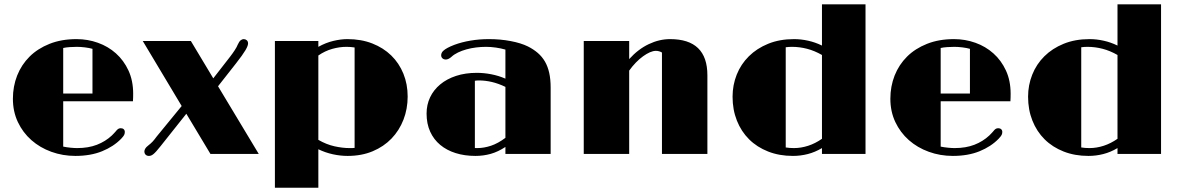

<svg xmlns="http://www.w3.org/2000/svg" viewBox="-20 -711 5459 887"><path d="M39.6 -254.9Q39.6 -312 59.3 -362.1Q79.1 -412.1 116.7 -449.5Q154.3 -486.8 209 -508.5Q263.7 -530.3 333.5 -530.3Q385.3 -530.3 432.4 -513.4Q479.5 -496.6 515.6 -464.4Q551.8 -432.1 573.5 -385.3Q595.2 -338.4 595.2 -278.3Q595.2 -270 595 -261.2Q594.7 -252.4 594.2 -243.2H272V-33.7Q288.6 -30.3 306.4 -28.6Q324.2 -26.9 336.4 -26.9Q388.2 -26.9 427.7 -42.2Q467.3 -57.6 496.6 -85Q501.5 -89.8 505.9 -94.5Q510.3 -99.1 513.7 -103Q520.5 -111.8 525.6 -115.2Q530.8 -118.7 537.6 -118.7Q546.4 -118.7 551.5 -114Q556.6 -109.4 556.6 -101.1Q556.6 -93.8 553.5 -87.4Q550.3 -81.1 539.6 -69.8Q504.4 -33.7 451.4 -12.2Q398.4 9.3 328.1 9.3Q269.5 9.3 217 -9.8Q164.6 -28.8 125 -63.7Q85.4 -98.6 62.5 -147.2Q39.6 -195.8 39.6 -254.9ZM407.2 -278.8V-485.4Q392.1 -489.7 371.8 -492.2Q351.6 -494.6 335 -494.6Q319.8 -494.6 302.2 -493.4Q284.7 -492.2 272 -489.3V-278.8Z M647 -11.7Q647 -17.1 650.9 -24.2Q654.8 -31.2 664.6 -38.6Q670.9 -43.5 675.8 -47.9Q680.7 -52.2 685.1 -56.9Q689.5 -61.5 693.8 -67.1Q698.2 -72.8 704.1 -80.6L819.3 -221.2L639.6 -521.5H861.8L965.3 -349.1L1043.9 -450.2Q1048.8 -456.5 1054.4 -464.4Q1060.1 -472.2 1064.7 -479.5Q1069.3 -486.8 1073 -493.4Q1076.7 -500 1078.1 -504.4Q1085 -519.5 1091.8 -524.9Q1098.6 -530.3 1106 -530.3Q1113.8 -530.3 1119.9 -525.1Q1126 -520 1126 -510.3Q1126 -505.4 1123.3 -498Q1120.6 -490.7 1114.3 -479.7Q1107.9 -468.8 1096.9 -453.4Q1085.9 -438 1069.8 -417.5L987.3 -312.5L1175.3 0H952.1L840.8 -185.5L721.7 -35.6Q710.4 -21.5 702.6 -12.7Q694.8 -3.9 688.7 1Q682.6 5.9 677.7 7.6Q672.9 9.3 668 9.3Q658.7 9.3 652.8 3.7Q647 -2 647 -11.7Z M1250 -521.5H1450.7V-494.6Q1484.9 -513.7 1519.8 -522Q1554.7 -530.3 1585 -530.3Q1648.4 -530.3 1699.7 -510.3Q1751 -490.2 1787.4 -454.8Q1823.7 -419.4 1843.5 -370.8Q1863.3 -322.3 1863.3 -265.1Q1863.3 -208 1844 -158.2Q1824.7 -108.4 1788.8 -71Q1752.9 -33.7 1701.7 -12.2Q1650.4 9.3 1585.9 9.3Q1552.2 9.3 1517.6 1.7Q1482.9 -5.9 1450.7 -21.5V156.2H1250ZM1450.7 -64.9Q1487.8 -43.5 1525.1 -35.2Q1562.5 -26.9 1594.2 -26.9Q1601.1 -26.9 1606.9 -26.9Q1612.8 -26.9 1618.2 -27.8V-491.7Q1608.9 -493.2 1599.1 -493.9Q1589.4 -494.6 1580.6 -494.6Q1548.3 -494.6 1514.6 -485.1Q1481 -475.6 1450.7 -454.6Z M1950.7 -186.5Q1950.7 -227.1 1967 -261.5Q1983.4 -295.9 2013.7 -321Q2043.9 -346.2 2086.9 -360.4Q2129.9 -374.5 2183.1 -374.5Q2215.3 -374.5 2249.5 -367.9Q2283.7 -361.3 2314.9 -347.7V-481.9Q2294.4 -487.8 2271 -491.2Q2247.6 -494.6 2225.6 -494.6Q2202.6 -494.6 2179.2 -491.7Q2155.8 -488.8 2134.8 -482.9Q2113.8 -477.1 2095.9 -468.5Q2078.1 -460 2065.9 -448.7Q2059.1 -442.4 2052.2 -439.2Q2045.4 -436 2040 -436Q2029.8 -436 2023.9 -441.7Q2018.1 -447.3 2018.1 -455.6Q2018.1 -460.9 2020.5 -466.6Q2022.9 -472.2 2029.8 -478Q2036.6 -483.9 2048.3 -490.2Q2060.1 -496.6 2079.1 -503.9Q2113.3 -516.6 2153.8 -523.4Q2194.3 -530.3 2238.8 -530.3Q2292 -530.3 2339.4 -521.2Q2386.7 -512.2 2418.5 -496.6Q2444.8 -483.4 2464.6 -466.3Q2484.4 -449.2 2497.6 -426.5Q2510.7 -403.8 2517.3 -374.3Q2523.9 -344.7 2523.9 -306.2V0H2314.9V-32.2Q2281.2 -9.8 2247.1 -0.2Q2212.9 9.3 2176.3 9.3Q2126.5 9.3 2085.2 -3.7Q2043.9 -16.6 2013.9 -41.5Q1983.9 -66.4 1967.3 -102.8Q1950.7 -139.2 1950.7 -186.5ZM2173.8 -27.3Q2176.3 -26.9 2179.2 -26.9Q2182.1 -26.9 2185.1 -26.9Q2215.8 -26.9 2248.5 -37.8Q2281.2 -48.8 2314.9 -74.2V-309.6Q2282.7 -325.2 2252.2 -332.3Q2221.7 -339.4 2192.4 -339.4Q2182.6 -339.4 2173.8 -337.9Z M2676.8 -521.5H2886.7V-438Q2928.2 -483.9 2977.1 -507.1Q3025.9 -530.3 3075.7 -530.3Q3248 -530.3 3248 -363.3V0H3038.1V-468.3Q3032.7 -471.7 3025.4 -473.9Q3018.1 -476.1 3009.8 -476.1Q2997.6 -476.1 2982.4 -469.5Q2967.3 -462.9 2950.7 -450.9Q2934.1 -439 2917.7 -422.1Q2901.4 -405.3 2886.7 -384.8V0H2676.8Z M3364.3 -264.2Q3364.3 -317.9 3383.5 -366.2Q3402.8 -414.6 3439.5 -450.9Q3476.1 -487.3 3528.8 -508.8Q3581.5 -530.3 3648.4 -530.3Q3680.7 -530.3 3713.6 -522.9Q3746.6 -515.6 3777.3 -500.5V-690.9H3978.5V0H3777.3V-26.9Q3745.1 -7.8 3711.7 0.7Q3678.2 9.3 3643.1 9.3Q3580.1 9.3 3528.6 -11Q3477.1 -31.2 3440.7 -67.4Q3404.3 -103.5 3384.3 -153.8Q3364.3 -204.1 3364.3 -264.2ZM3609.9 -29.8Q3618.7 -28.3 3628.7 -27.6Q3638.7 -26.9 3647.9 -26.9Q3680.7 -26.9 3713.6 -37.6Q3746.6 -48.3 3777.3 -69.8V-457Q3743.2 -476.6 3708.5 -485.6Q3673.8 -494.6 3638.7 -494.6Q3631.3 -494.6 3624 -494.1Q3616.7 -493.7 3609.9 -492.7Z M4093.3 -254.9Q4093.3 -312 4113 -362.1Q4132.8 -412.1 4170.4 -449.5Q4208 -486.8 4262.7 -508.5Q4317.4 -530.3 4387.2 -530.3Q4439 -530.3 4486.1 -513.4Q4533.2 -496.6 4569.3 -464.4Q4605.5 -432.1 4627.2 -385.3Q4648.9 -338.4 4648.9 -278.3Q4648.9 -270 4648.7 -261.2Q4648.4 -252.4 4647.9 -243.2H4325.7V-33.7Q4342.3 -30.3 4360.1 -28.6Q4377.9 -26.9 4390.1 -26.9Q4441.9 -26.9 4481.4 -42.2Q4521 -57.6 4550.3 -85Q4555.2 -89.8 4559.6 -94.5Q4564 -99.1 4567.4 -103Q4574.2 -111.8 4579.3 -115.2Q4584.5 -118.7 4591.3 -118.7Q4600.1 -118.7 4605.2 -114Q4610.4 -109.4 4610.4 -101.1Q4610.4 -93.8 4607.2 -87.4Q4604 -81.1 4593.3 -69.8Q4558.1 -33.7 4505.1 -12.2Q4452.1 9.3 4381.8 9.3Q4323.2 9.3 4270.8 -9.8Q4218.3 -28.8 4178.7 -63.7Q4139.2 -98.6 4116.2 -147.2Q4093.3 -195.8 4093.3 -254.9ZM4460.9 -278.8V-485.4Q4445.8 -489.7 4425.5 -492.2Q4405.3 -494.6 4388.7 -494.6Q4373.5 -494.6 4356 -493.4Q4338.4 -492.2 4325.7 -489.3V-278.8Z M4729.5 -264.2Q4729.5 -317.9 4748.8 -366.2Q4768.1 -414.6 4804.7 -450.9Q4841.3 -487.3 4894 -508.8Q4946.8 -530.3 5013.7 -530.3Q5045.9 -530.3 5078.9 -522.9Q5111.8 -515.6 5142.6 -500.5V-690.9H5343.8V0H5142.6V-26.9Q5110.4 -7.8 5076.9 0.7Q5043.5 9.3 5008.3 9.3Q4945.3 9.3 4893.8 -11Q4842.3 -31.2 4805.9 -67.4Q4769.5 -103.5 4749.5 -153.8Q4729.5 -204.1 4729.5 -264.2ZM4975.1 -29.8Q4983.9 -28.3 4993.9 -27.6Q5003.9 -26.9 5013.2 -26.9Q5045.9 -26.9 5078.9 -37.6Q5111.8 -48.3 5142.6 -69.8V-457Q5108.4 -476.6 5073.7 -485.6Q5039.1 -494.6 5003.9 -494.6Q4996.6 -494.6 4989.3 -494.1Q4981.9 -493.7 4975.1 -492.7Z"/></svg>

Font: Limelight
Style: Regular
Weight: 400
Designer: Nicole Fally with help from Eben Sorkin
Foundry: Nicole Fally with help from Eben Sorkin
Version: Version 1.002